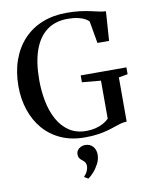

<svg xmlns="http://www.w3.org/2000/svg" viewBox="-106 -828 905 1162"><g transform="rotate(-10 347.0 -246.5)"><path d="M364.5 10.5Q282 10.5 218 -18.2Q154 -47 110.2 -98Q66.5 -149 43.8 -217Q21 -285 21 -362.5Q21 -452.5 46.8 -524.2Q72.5 -596 120.2 -647Q168 -698 235 -724.8Q302 -751.5 384 -751.5Q430 -751.5 466 -747Q502 -742.5 530.5 -736Q559 -729.5 581.2 -724.8Q603.5 -720 621.5 -719.5L609 -539.5H537.5L514 -675Q507.5 -683.5 491.2 -692.8Q475 -702 448.5 -708.2Q422 -714.5 384 -714.5Q308.5 -714.5 256.8 -676Q205 -637.5 178.2 -562.8Q151.5 -488 151.5 -379Q151.5 -311.5 163.8 -248.5Q176 -185.5 203.2 -135.5Q230.5 -85.5 274.2 -56Q318 -26.5 380 -26.5Q410 -26.5 436.2 -33Q462.5 -39.5 483.5 -51Q504.5 -62.5 519 -77V-311L403.5 -321.5V-363.5H684.5V-321.5L629 -311.5V-40Q609.5 -39.5 590.8 -34.2Q572 -29 551 -21.5Q530 -14 503.8 -6.8Q477.5 0.5 443.5 5.5Q409.5 10.5 364.5 10.5ZM421.5 127Q421 155.5 407 182.2Q393 209 374.5 229.5Q356 250 341.5 259.5H340.5L318.5 246.5L318 242.5Q331.5 230 338.8 212.8Q346 195.5 346 184Q346 171.5 341 162.2Q336 153 324 144Q314.5 137.5 308 128.2Q301.5 119 301.5 104.5Q301.5 88.5 309.8 77.8Q318 67 330.5 61.5Q343 56 355 56H358Q386 56 403.8 75.8Q421.5 95.5 421.5 127Z"/></g></svg>

Font: Merriweather 96pt Medium
Style: Regular
Weight: 500
Version: Version 2.100